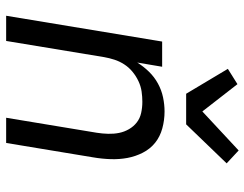

<svg xmlns="http://www.w3.org/2000/svg" viewBox="-108 -708 815 640"><g transform="rotate(90 300.0 -387.5)"><path d="M32 0 118 -520H202L188 -437Q201 -458 218.5 -476Q236 -494 258 -506Q280 -518 304 -523Q328 -528 351 -528Q380 -528 407.5 -520.5Q435 -513 455.5 -496.5Q476 -480 488.5 -455.5Q501 -431 506 -404Q511 -377 510 -348Q509 -319 504 -290L456 0H372L422 -302Q425 -321 425.5 -340Q426 -359 422.5 -376.5Q419 -394 410 -409.5Q401 -425 387.5 -435.5Q374 -446 356 -450Q338 -454 319 -454Q302 -454 284.5 -451.5Q267 -449 250 -441Q233 -433 218.5 -421Q204 -409 194 -393.5Q184 -378 178.5 -361Q173 -344 170 -327L116 0ZM292 -600 209 -739 260 -771 351 -654 481 -775 524 -735 394 -600Z"/></g></svg>

Font: Iosevka Extended Oblique
Style: Regular
Weight: 400
Width: 7
Italic angle: -9°
Monospace: yes
Designer: Belleve Invis
Foundry: Belleve Invis
Version: Version 32.0.1; ttfautohint (v1.8.4)